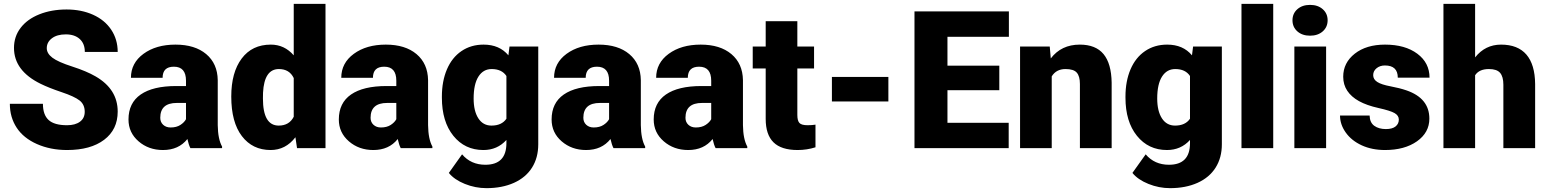

<svg xmlns="http://www.w3.org/2000/svg" viewBox="-20 -770 8045 998"><path d="M420.4 -189Q420.4 -226.6 393.8 -247.6Q367.2 -268.6 300.3 -291Q233.4 -313.5 190.9 -334.5Q52.7 -402.3 52.7 -521Q52.7 -580.1 87.2 -625.2Q121.6 -670.4 184.6 -695.6Q247.6 -720.7 326.2 -720.7Q402.8 -720.7 463.6 -693.4Q524.4 -666 558.1 -615.5Q591.8 -564.9 591.8 -500H420.9Q420.9 -543.5 394.3 -567.4Q367.7 -591.3 322.3 -591.3Q276.4 -591.3 249.8 -571Q223.1 -550.8 223.1 -519.5Q223.1 -492.2 252.4 -470Q281.7 -447.8 355.5 -424.1Q429.2 -400.4 476.6 -373Q591.8 -306.6 591.8 -189.9Q591.8 -96.7 521.5 -43.5Q451.2 9.8 328.6 9.8Q242.2 9.8 172.1 -21.2Q102.1 -52.2 66.7 -106.2Q31.2 -160.2 31.2 -230.5H203.1Q203.1 -173.3 232.7 -146.2Q262.2 -119.1 328.6 -119.1Q371.1 -119.1 395.8 -137.5Q420.4 -155.8 420.4 -189Z M969.7 0Q960.9 -16.1 954.1 -47.4Q908.7 9.8 827.1 9.8Q752.4 9.8 700.2 -35.4Q647.9 -80.6 647.9 -148.9Q647.9 -234.9 711.4 -278.8Q774.9 -322.8 896 -322.8H946.8V-350.6Q946.8 -423.3 883.8 -423.3Q825.2 -423.3 825.2 -365.7H660.6Q660.6 -442.4 725.8 -490.2Q791 -538.1 892.1 -538.1Q993.2 -538.1 1051.8 -488.8Q1110.4 -439.5 1111.8 -353.5V-119.6Q1112.8 -46.9 1134.3 -8.3V0ZM866.7 -107.4Q897.5 -107.4 917.7 -120.6Q938 -133.8 946.8 -150.4V-234.9H898.9Q813 -234.9 813 -157.7Q813 -135.3 828.1 -121.3Q843.3 -107.4 866.7 -107.4Z M1182.1 -268.1Q1182.1 -393.6 1236.3 -465.8Q1290.5 -538.1 1387.7 -538.1Q1458.5 -538.1 1506.8 -482.4V-750H1671.9V0H1523.9L1515.6 -56.6Q1464.8 9.8 1386.7 9.8Q1292.5 9.8 1237.3 -62.5Q1182.1 -134.8 1182.1 -268.1ZM1346.7 -257.8Q1346.7 -117.2 1428.7 -117.2Q1483.4 -117.2 1506.8 -163.1V-364.3Q1484.4 -411.1 1429.7 -411.1Q1353.5 -411.1 1347.2 -288.1Z M2063 0Q2054.2 -16.1 2047.4 -47.4Q2002 9.8 1920.4 9.8Q1845.7 9.8 1793.5 -35.4Q1741.2 -80.6 1741.2 -148.9Q1741.2 -234.9 1804.7 -278.8Q1868.2 -322.8 1989.3 -322.8H2040V-350.6Q2040 -423.3 1977.1 -423.3Q1918.5 -423.3 1918.5 -365.7H1753.9Q1753.9 -442.4 1819.1 -490.2Q1884.3 -538.1 1985.4 -538.1Q2086.4 -538.1 2145 -488.8Q2203.6 -439.5 2205.1 -353.5V-119.6Q2206.1 -46.9 2227.5 -8.3V0ZM1960 -107.4Q1990.7 -107.4 2011 -120.6Q2031.2 -133.8 2040 -150.4V-234.9H1992.2Q1906.2 -234.9 1906.2 -157.7Q1906.2 -135.3 1921.4 -121.3Q1936.5 -107.4 1960 -107.4Z M2276.9 -268.1Q2276.9 -348.1 2303.2 -409.7Q2329.6 -471.2 2378.9 -504.6Q2428.2 -538.1 2493.7 -538.1Q2576.2 -538.1 2622.6 -482.4L2628.4 -528.3H2777.8V-20Q2777.8 49.8 2745.4 101.3Q2712.9 152.8 2651.4 180.4Q2589.8 208 2508.8 208Q2450.7 208 2396.2 186Q2341.8 164.1 2313 128.9L2381.8 32.2Q2427.7 86.4 2502.9 86.4Q2612.3 86.4 2612.3 -25.9V-42.5Q2564.9 9.8 2492.7 9.8Q2396 9.8 2336.4 -64.2Q2276.9 -138.2 2276.9 -262.2ZM2441.9 -257.8Q2441.9 -192.9 2466.3 -155Q2490.7 -117.2 2534.7 -117.2Q2587.9 -117.2 2612.3 -152.8V-375Q2588.4 -411.1 2535.6 -411.1Q2491.7 -411.1 2466.8 -371.8Q2441.9 -332.5 2441.9 -257.8Z M3168.9 0Q3160.2 -16.1 3153.3 -47.4Q3107.9 9.8 3026.4 9.8Q2951.7 9.8 2899.4 -35.4Q2847.2 -80.6 2847.2 -148.9Q2847.2 -234.9 2910.6 -278.8Q2974.1 -322.8 3095.2 -322.8H3146V-350.6Q3146 -423.3 3083 -423.3Q3024.4 -423.3 3024.4 -365.7H2859.9Q2859.9 -442.4 2925 -490.2Q2990.2 -538.1 3091.3 -538.1Q3192.4 -538.1 3251 -488.8Q3309.6 -439.5 3311 -353.5V-119.6Q3312 -46.9 3333.5 -8.3V0ZM3065.9 -107.4Q3096.7 -107.4 3116.9 -120.6Q3137.2 -133.8 3146 -150.4V-234.9H3098.1Q3012.2 -234.9 3012.2 -157.7Q3012.2 -135.3 3027.3 -121.3Q3042.5 -107.4 3065.9 -107.4Z M3699.7 0Q3690.9 -16.1 3684.1 -47.4Q3638.7 9.8 3557.1 9.8Q3482.4 9.8 3430.2 -35.4Q3377.9 -80.6 3377.9 -148.9Q3377.9 -234.9 3441.4 -278.8Q3504.9 -322.8 3626 -322.8H3676.8V-350.6Q3676.8 -423.3 3613.8 -423.3Q3555.2 -423.3 3555.2 -365.7H3390.6Q3390.6 -442.4 3455.8 -490.2Q3521 -538.1 3622.1 -538.1Q3723.1 -538.1 3781.7 -488.8Q3840.3 -439.5 3841.8 -353.5V-119.6Q3842.8 -46.9 3864.3 -8.3V0ZM3596.7 -107.4Q3627.4 -107.4 3647.7 -120.6Q3668 -133.8 3676.8 -150.4V-234.9H3628.9Q3543 -234.9 3543 -157.7Q3543 -135.3 3558.1 -121.3Q3573.2 -107.4 3596.7 -107.4Z M4124.5 -659.7V-528.3H4211.4V-414.1H4124.5V-172.4Q4124.5 -142.6 4135.3 -130.9Q4146 -119.1 4177.7 -119.1Q4202.1 -119.1 4218.8 -122.1V-4.4Q4174.3 9.8 4126 9.8Q4041 9.8 4000.5 -30.3Q3960 -70.3 3960 -151.9V-414.1H3892.6V-528.3H3960V-659.7Z M4597.7 -242.7H4304.2V-370.1H4597.7Z M5174.3 -301.3H4904.8V-131.8H5223.1V0H4733.4V-710.9H5224.1V-578.6H4904.8V-428.7H5174.3Z M5436.5 -528.3 5441.9 -466.3Q5496.6 -538.1 5592.8 -538.1Q5675.3 -538.1 5716.1 -488.8Q5756.8 -439.5 5758.3 -340.3V0H5593.3V-333.5Q5593.3 -373.5 5577.1 -392.3Q5561 -411.1 5518.6 -411.1Q5470.2 -411.1 5446.8 -373V0H5282.2V-528.3Z M5830.1 -268.1Q5830.1 -348.1 5856.4 -409.7Q5882.8 -471.2 5932.1 -504.6Q5981.4 -538.1 6046.9 -538.1Q6129.4 -538.1 6175.8 -482.4L6181.6 -528.3H6331.1V-20Q6331.1 49.8 6298.6 101.3Q6266.1 152.8 6204.6 180.4Q6143.1 208 6062 208Q6003.9 208 5949.5 186Q5895 164.1 5866.2 128.9L5935.1 32.2Q5981 86.4 6056.2 86.4Q6165.5 86.4 6165.5 -25.9V-42.5Q6118.2 9.8 6045.9 9.8Q5949.2 9.8 5889.6 -64.2Q5830.1 -138.2 5830.1 -262.2ZM5995.1 -257.8Q5995.1 -192.9 6019.5 -155Q6043.9 -117.2 6087.9 -117.2Q6141.1 -117.2 6165.5 -152.8V-375Q6141.6 -411.1 6088.9 -411.1Q6044.9 -411.1 6020 -371.8Q5995.1 -332.5 5995.1 -257.8Z M6598.1 0H6433.1V-750H6598.1Z M6873 0H6708V-528.3H6873ZM6698.2 -664.6Q6698.2 -699.7 6723.6 -722.2Q6749 -744.6 6789.6 -744.6Q6830.1 -744.6 6855.5 -722.2Q6880.9 -699.7 6880.9 -664.6Q6880.9 -629.4 6855.5 -606.9Q6830.1 -584.5 6789.6 -584.5Q6749 -584.5 6723.6 -606.9Q6698.2 -629.4 6698.2 -664.6Z M7251 -148.4Q7251 -169.4 7229 -182.1Q7207 -194.8 7145.5 -208.5Q7084 -222.2 7043.9 -244.4Q7003.9 -266.6 6982.9 -298.3Q6961.9 -330.1 6961.9 -371.1Q6961.9 -443.8 7022 -491Q7082 -538.1 7179.2 -538.1Q7283.7 -538.1 7347.2 -490.7Q7410.6 -443.4 7410.6 -366.2H7245.6Q7245.6 -429.7 7178.7 -429.7Q7152.8 -429.7 7135.3 -415.3Q7117.7 -400.9 7117.7 -379.4Q7117.7 -357.4 7139.2 -343.8Q7160.6 -330.1 7207.8 -321.3Q7254.9 -312.5 7290.5 -300.3Q7409.7 -259.3 7409.7 -153.3Q7409.7 -81.1 7345.5 -35.6Q7281.2 9.8 7179.2 9.8Q7111.3 9.8 7058.1 -14.6Q7004.9 -39.1 6975.1 -81.1Q6945.3 -123 6945.3 -169.4H7099.1Q7100.1 -132.8 7123.5 -116Q7147 -99.1 7183.6 -99.1Q7217.3 -99.1 7234.1 -112.8Q7251 -126.5 7251 -148.4Z M7647.5 -471.7Q7700.2 -538.1 7782.2 -538.1Q7869.6 -538.1 7914.1 -486.3Q7958.5 -434.6 7959.5 -333.5V0H7794.4V-329.6Q7794.4 -371.6 7777.3 -391.4Q7760.3 -411.1 7719.2 -411.1Q7668.5 -411.1 7647.5 -378.9V0H7482.9V-750H7647.5Z"/></svg>

Font: Sadagaat-English
Style: Regular
Weight: 900
Designer: Ahmed alsheikh
Foundry: Ahmed alsheikh Design
Version: Version 2.137;January 17, 2018;FontCreator 11.0.0.2408 64-bi